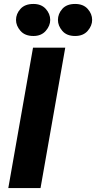

<svg xmlns="http://www.w3.org/2000/svg" viewBox="-20 -951 486 971"><path d="M22 0 147 -710H310L185 0ZM360 -769Q317 -769 295 -795Q273 -821 273 -850Q273 -881 295 -906Q317 -931 360 -931Q401 -931 423.5 -906Q446 -881 446 -850Q446 -821 423.5 -795Q401 -769 360 -769ZM149 -769Q106 -769 83.5 -795Q61 -821 61 -850Q61 -881 83.5 -906Q106 -931 149 -931Q189 -931 211.5 -906Q234 -881 234 -850Q234 -821 211.5 -795Q189 -769 149 -769Z"/></svg>

Font: Livvic
Style: Bold Italic
Weight: 700
Italic angle: -10°
Designer: Jacques Le Bailly, Baron von Fonthausen
Version: Version 1.001; ttfautohint (v1.8.2)